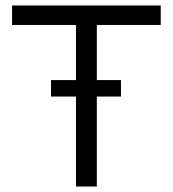

<svg xmlns="http://www.w3.org/2000/svg" viewBox="-20 -680 630 700"><path d="M566 -589H333V-388H421V-328H333V0H257V-328H166V-388H257V-589H24V-660H566Z"/></svg>

Font: Nata Sans
Style: Regular
Weight: 400
Designer: Daniel Uzquiano Cruz
Version: Version 1.001